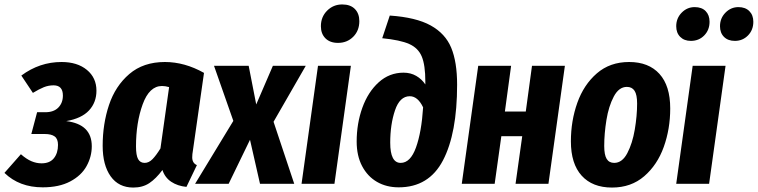

<svg xmlns="http://www.w3.org/2000/svg" viewBox="-38 -827 3410 864"><path d="M396 -419Q396 -366 362.5 -330Q329 -294 260 -282Q375 -268 375 -169Q375 -122 351.5 -79.5Q328 -37 278 -10.5Q228 16 154 16Q49 16 -18 -49L56 -133Q81 -111 103.5 -101.5Q126 -92 149 -92Q186 -92 204.5 -115Q223 -138 223 -175Q223 -202 208 -213Q193 -224 163 -224H103L129 -322H166Q204 -322 224.5 -343Q245 -364 245 -397Q245 -443 203 -443Q180 -443 159 -434.5Q138 -426 110 -409L58 -487Q140 -548 239 -548Q310 -548 353 -512.5Q396 -477 396 -419Z M880 -499 830 -149Q827 -133 827 -119Q827 -93 848 -84L801 14Q761 10 732.5 -9Q704 -28 693 -62Q664 -23 634 -3Q604 17 562 17Q496 17 460 -33.5Q424 -84 424 -171Q424 -269 452.5 -354.5Q481 -440 544 -494Q607 -548 704 -548Q793 -548 880 -499ZM574 -168Q574 -128 583.5 -111Q593 -94 613 -94Q632 -94 648.5 -111Q665 -128 684 -159L723 -435Q706 -440 691 -440Q634 -440 604 -357.5Q574 -275 574 -168Z M1338 -531 1193 -279 1286 0H1132L1087 -198L991 0H840L1012 -283L925 -531H1081L1115 -357L1190 -531Z M1541 -531 1467 0H1319L1393 -531ZM1406 -709Q1406 -751 1434 -779Q1462 -807 1502 -807Q1539 -807 1559 -786.5Q1579 -766 1579 -732Q1579 -689 1551.5 -661.5Q1524 -634 1483 -634Q1447 -634 1426.5 -654.5Q1406 -675 1406 -709Z M1567 -190Q1567 -271 1592.5 -342Q1618 -413 1666 -456.5Q1714 -500 1778 -500Q1810 -500 1835 -485.5Q1860 -471 1876 -447V-460Q1876 -534 1860 -572.5Q1844 -611 1803.5 -629Q1763 -647 1682 -655L1716 -757Q1834 -749 1900 -712.5Q1966 -676 1992.5 -612Q2019 -548 2019 -446Q2019 -227 1955.5 -105.5Q1892 16 1756 16Q1701 16 1658.5 -8.5Q1616 -33 1591.5 -79.5Q1567 -126 1567 -190ZM1866 -344Q1842 -394 1806 -394Q1761 -394 1739.5 -330.5Q1718 -267 1718 -185Q1718 -94 1765 -94Q1809 -94 1834 -163.5Q1859 -233 1866 -344Z M2282 0 2312 -214H2218L2188 0H2040L2114 -531H2262L2234 -325H2328L2356 -531H2504L2430 0Z M2531 -191Q2531 -283 2560 -364.5Q2589 -446 2648 -497Q2707 -548 2793 -548Q2881 -548 2929.5 -494.5Q2978 -441 2978 -339Q2978 -247 2949 -166Q2920 -85 2861 -34Q2802 17 2716 17Q2628 17 2579.5 -36.5Q2531 -90 2531 -191ZM2829 -361Q2829 -401 2817.5 -418.5Q2806 -436 2783 -436Q2747 -436 2724 -392.5Q2701 -349 2691 -287.5Q2681 -226 2681 -170Q2681 -130 2692 -112Q2703 -94 2726 -94Q2762 -94 2785 -138Q2808 -182 2818.5 -244Q2829 -306 2829 -361Z M3227 -531 3153 0H3005L3079 -531ZM3005 -709Q3005 -745 3029.5 -770Q3054 -795 3088 -795Q3120 -795 3137.5 -777Q3155 -759 3155 -729Q3155 -692 3131 -667.5Q3107 -643 3071 -643Q3041 -643 3023 -661Q3005 -679 3005 -709ZM3202 -709Q3202 -745 3226.5 -770Q3251 -795 3285 -795Q3316 -795 3334 -777Q3352 -759 3352 -729Q3352 -692 3328 -667.5Q3304 -643 3269 -643Q3238 -643 3220 -661Q3202 -679 3202 -709Z"/></svg>

Font: Fira Sans Extra Condensed
Style: Bold Italic
Weight: 700
Width: 3
Italic angle: -8°
Designer: Carrois Corporate & Edenspiekermann AG
Foundry: Carrois Corporate GbR & Edenspiekermann AG
Version: Version 4.203